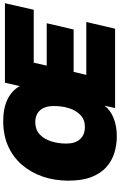

<svg xmlns="http://www.w3.org/2000/svg" viewBox="210 -966 766 1227"><g transform="rotate(-90 593.5 -352.0)"><path d="M336 11Q282 11 231 -4.5Q180 -20 140 -55.5Q100 -91 76.5 -150.5Q53 -210 53 -298Q53 -387 79 -462.5Q105 -538 154 -595Q203 -652 273.5 -683.5Q344 -715 433 -715Q517 -715 573.5 -687Q630 -659 657 -609L679 -704H1187L1145 -520H807L788 -437H1059L1019 -265H748L729 -184H1067L1024 0H517L532 -67Q504 -30 453 -9.5Q402 11 336 11ZM396 -193Q442 -193 471.5 -220.5Q501 -248 515.5 -293Q530 -338 530 -392Q530 -448 503 -479Q476 -510 426 -510Q380 -510 350 -483Q320 -456 305 -410.5Q290 -365 290 -311Q290 -255 318 -224Q346 -193 396 -193Z"/></g></svg>

Font: Prodigy Sans Black
Style: Italic
Weight: 900
Italic angle: -13°
Designer: Wei Huang
Foundry: Wei Huang
Version: Version 1.003; ttfautohint (v1.8.3)